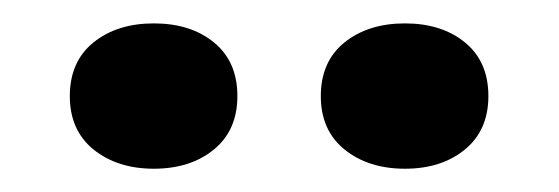

<svg xmlns="http://www.w3.org/2000/svg" viewBox="-20 -890 480 165"><path d="M328 -745Q296.6 -745 276.1 -761.5Q255.7 -778 255.7 -807.4Q255.7 -837.1 276 -853.5Q296.4 -869.9 328 -869.9Q359.6 -869.9 379.6 -853.5Q399.7 -837.1 399.7 -807.4Q399.7 -778 379.5 -761.5Q359.4 -745 328 -745ZM112.2 -745Q80.9 -745 60.4 -761.5Q40 -778 40 -807.4Q40 -837.1 60.3 -853.5Q80.6 -869.9 112.2 -869.9Q143.9 -869.9 163.9 -853.5Q184 -837.1 184 -807.4Q184 -778 163.8 -761.5Q143.6 -745 112.2 -745Z"/></svg>

Font: Mona Sans ExtraLight
Style: Regular
Weight: 200
Designer: Deni Anggara
Foundry: GitHub
Version: Version 2.000